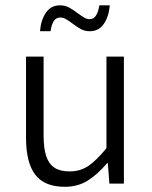

<svg xmlns="http://www.w3.org/2000/svg" viewBox="-20 -699 578 731"><path d="M146 -483.4V-183.6Q146 -134.8 155.8 -105Q165.5 -75.2 187 -60.8Q208.5 -46.4 244.6 -46.4Q284.7 -46.4 315.2 -66.4Q345.7 -86.4 385.3 -134.8V-483.4H451.7V0H396.5L390.6 -77.6H387.7Q349.6 -33.2 312.5 -10.5Q275.4 12.2 226.6 12.2Q149.4 12.2 114.3 -33.7Q79.1 -79.6 79.1 -174.3V-483.4ZM276.9 -647.9Q293 -636.2 302.2 -631.1Q311.5 -626 321.3 -626Q336.4 -626 345.2 -639.4Q354 -652.8 358.4 -678.7H397.9Q394.5 -635.7 375.2 -607.9Q356 -580.1 321.8 -580.1Q303.7 -580.1 289.1 -587.6Q274.4 -595.2 255.9 -609.4Q240.7 -621.1 230.2 -626.7Q219.7 -632.3 209 -632.3Q193.8 -632.3 185.1 -619.4Q176.3 -606.4 172.4 -580.1H132.3Q135.7 -623 155 -650.9Q174.3 -678.7 208 -678.7Q227.1 -678.7 242.4 -670.7Q257.8 -662.6 276.9 -647.9Z"/></svg>

Font: Varta
Style: Light
Weight: 300
Designer: Joana Correia, Viktoriya Grabowska, Eben Sorkin
Foundry: Sorkin Type
Version: Version 1.002; ttfautohint (v1.3) -l 8 -r 24 -G 200 -x 12 -H